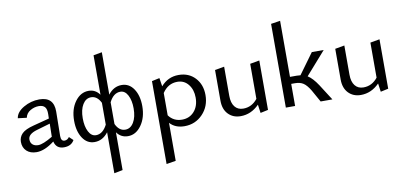

<svg xmlns="http://www.w3.org/2000/svg" viewBox="-86 -1010 3367 1592"><g transform="rotate(-10 1597.5 -214.0)"><path d="M443 -72 476 -41Q451 5 389 5Q324 5 309 -58Q227 5 159 5Q106 5 75 -24Q44 -53 44 -101Q44 -142 72.5 -170.5Q101 -199 172 -217L306 -252L307 -288Q308 -332 291.5 -350Q275 -368 241 -368Q204 -368 169.5 -348Q135 -328 127 -290L53 -299Q60 -350 122 -386Q184 -422 255 -422Q377 -422 376 -299L373 -93Q373 -49 403 -49Q427 -49 443 -72ZM182 -50Q222 -50 304 -99V-104L306 -209L193 -176Q117 -154 117 -109Q117 -81 134.5 -65.5Q152 -50 182 -50Z M948 -421Q1011 -421 1049 -364.5Q1087 -308 1087 -219Q1087 -123 1041 -58.5Q995 6 928 6Q869 6 834 -43V275L762 289V-56Q715 6 647 6Q584 6 546.5 -51Q509 -108 509 -197Q509 -294 555.5 -357.5Q602 -421 670 -421Q727 -421 762 -372V-704L834 -717V-360Q880 -421 948 -421ZM915 -51Q959 -51 986 -95.5Q1013 -140 1013 -213Q1013 -280 990 -324Q967 -368 928 -368Q870 -368 834 -296V-113Q863 -51 915 -51ZM668 -48Q725 -48 762 -120V-304Q732 -365 681 -365Q637 -365 610 -321Q583 -277 583 -205Q583 -136 606 -92Q629 -48 668 -48Z M1427 -421Q1513 -421 1566 -364Q1619 -307 1619 -219Q1619 -123 1557 -58.5Q1495 6 1404 6Q1326 6 1281 -44V276L1202 289V-409L1267 -423L1278 -352Q1338 -421 1427 -421ZM1393 -51Q1456 -51 1495.5 -95.5Q1535 -140 1535 -212Q1535 -278 1500 -322.5Q1465 -367 1407 -367Q1329 -367 1281 -295V-107Q1322 -51 1393 -51Z M2029 -409 2108 -423V-7L2043 7L2033 -64Q1965 5 1877 5Q1813 5 1773 -36.5Q1733 -78 1733 -150V-409L1812 -423V-177Q1812 -118 1837.5 -85.5Q1863 -53 1909 -53Q1981 -53 2029 -114Z M2480 -224Q2521 -199 2564 -133L2649 0H2550L2493 -102Q2464 -150 2436.5 -168Q2409 -186 2367 -186H2335V0H2257V-705L2335 -717V-245H2392Q2403 -245 2423 -243L2549 -416H2649Z M3041 -409 3120 -423V-7L3055 7L3045 -64Q2977 5 2889 5Q2825 5 2785 -36.5Q2745 -78 2745 -150V-409L2824 -423V-177Q2824 -118 2849.5 -85.5Q2875 -53 2921 -53Q2993 -53 3041 -114Z"/></g></svg>

Font: EauTestInfant Medium
Style: Regular
Weight: 500
Designer: Christian Thalmann (Catharsis Fonts)
Version: Version 0.001;PS 000.001;hotconv 1.0.88;makeotf.lib2.5.64775